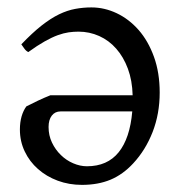

<svg xmlns="http://www.w3.org/2000/svg" viewBox="-20 -489 494 523"><path d="M216.8 -36.1Q272.5 -36.1 303.2 -74.2Q334 -112.3 340.3 -185.5H145Q129.9 -185.5 121.1 -174.1Q112.3 -162.6 112.3 -143.1Q112.3 -120.1 121.6 -100.6Q130.9 -81.1 145.8 -66.7Q160.6 -52.2 179.4 -44.2Q198.2 -36.1 216.8 -36.1ZM415 -236.8Q415 -179.2 395.8 -129.6Q376.5 -80.1 342.8 -43.9Q314.9 -13.7 281 0.5Q247.1 14.6 203.1 14.6Q168 14.6 137.2 3.2Q106.4 -8.3 83.5 -28.6Q60.5 -48.8 47.4 -76.4Q34.2 -104 34.2 -136.2Q34.2 -155.8 38.8 -171.9Q43.5 -188 51.8 -199.2Q65.9 -206.5 83 -214.6Q100.1 -222.7 117.2 -229.5H341.3Q340.3 -269.5 328.4 -301.8Q316.4 -334 296.6 -356.4Q276.9 -378.9 250.2 -390.9Q223.6 -402.8 193.8 -402.8Q180.7 -402.8 167 -400.9Q153.3 -398.9 137.2 -393.1Q121.1 -387.2 101.6 -376.2Q82 -365.2 57.1 -347.2Q50.8 -350.1 45.9 -357.2Q41 -364.3 38.1 -368.2Q67.9 -399.4 93 -419.2Q118.2 -439 140.9 -450Q163.6 -460.9 185.1 -464.8Q206.5 -468.8 229 -468.8Q264.6 -468.8 298.1 -452.9Q331.5 -437 357.7 -407.2Q383.8 -377.4 399.4 -334.2Q415 -291 415 -236.8Z"/></svg>

Font: Gentium Plus Afr
Style: Regular
Weight: 400
Designer: J. Victor Gaultney, Annie Olsen, Iska Routamaa, Becca Hirsbrunner
Foundry: SIL International
Version: Version 5.000